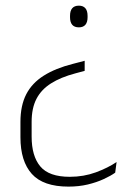

<svg xmlns="http://www.w3.org/2000/svg" viewBox="-20 -514 476 695"><path d="M286.5 -294V-257.5L253 -248.5Q200 -234.5 164.8 -212.2Q129.5 -190 112 -156.2Q94.5 -122.5 94.5 -73V-19.5Q94.5 51 126 88.5Q157.5 126 232.5 126Q283 126 327 109.8Q371 93.5 402 72.5L397 111Q381 122.5 355.5 134.2Q330 146 297.8 153.8Q265.5 161.5 228 161.5Q136.5 161.5 95.2 115.5Q54 69.5 54 -17V-72.5Q54 -132 75 -172.8Q96 -213.5 138.5 -240.2Q181 -267 244.5 -283ZM265.5 -493.5Q281 -493.5 289 -484.2Q297 -475 297 -456.5V-451.5Q297 -433.5 289 -424.2Q281 -415 265.5 -415Q249.5 -415 241.5 -424.2Q233.5 -433.5 233.5 -451.5V-456.5Q233.5 -475 241.5 -484.2Q249.5 -493.5 265.5 -493.5Z"/></svg>

Font: Anek Telugu Medium ExtraLight
Style: Regular
Weight: 250
Version: Version 1.003